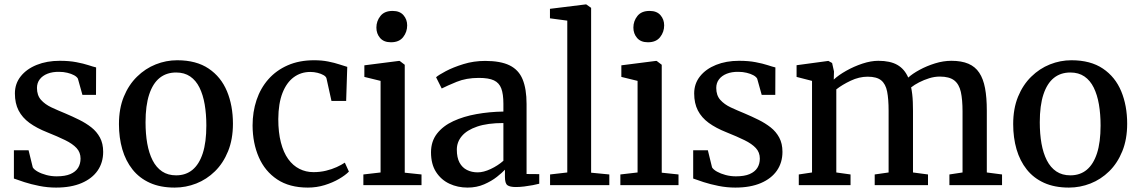

<svg xmlns="http://www.w3.org/2000/svg" viewBox="-20 -839 5159 870"><path d="M234 11Q195.5 11 158 3.5Q120.5 -4 90.2 -13.8Q60 -23.5 43 -30V-158H109.5L128.5 -80.5Q134.5 -70.5 151 -61.2Q167.5 -52 190 -46Q212.5 -40 236.5 -40Q275 -40 298.8 -50.2Q322.5 -60.5 333.8 -78.5Q345 -96.5 345 -120.5Q345 -148.5 327 -168Q309 -187.5 275.2 -204Q241.5 -220.5 194 -239.5Q146 -258.5 113.5 -282.2Q81 -306 64.2 -338.5Q47.5 -371 47.5 -415.5Q47.5 -460 74 -493.2Q100.5 -526.5 146.5 -545Q192.5 -563.5 250.5 -563.5Q294 -563.5 326.2 -557.2Q358.5 -551 380.5 -543.8Q402.5 -536.5 415.5 -533.5L415 -409H353.5L333 -482.5Q328.5 -491 315.8 -498Q303 -505 285.2 -509.2Q267.5 -513.5 248 -513.5Q218 -514 195.2 -505Q172.5 -496 160 -479.5Q147.5 -463 147.5 -440.5Q147.5 -407 165.8 -386.5Q184 -366 213.5 -352.2Q243 -338.5 276 -325Q308 -311.5 338.8 -296.2Q369.5 -281 394 -261.8Q418.5 -242.5 433 -215.5Q447.5 -188.5 447.5 -151Q447.5 -102.5 422.5 -66.2Q397.5 -30 349.8 -9.5Q302 11 234 11Z M519 -276.5Q519 -347 541 -400.8Q563 -454.5 600.8 -491.5Q638.5 -528.5 685.5 -547.2Q732.5 -566 783 -566Q869.5 -566 925.5 -528.2Q981.5 -490.5 1008.5 -425.5Q1035.5 -360.5 1035.5 -278.5Q1035.5 -208 1013.5 -153.8Q991.5 -99.5 954 -62.8Q916.5 -26 869.2 -7.5Q822 11 771.5 11Q706.5 11 659 -10.5Q611.5 -32 580.5 -71Q549.5 -110 534.2 -162.5Q519 -215 519 -276.5ZM778 -44.5Q822 -44.5 852.2 -69.5Q882.5 -94.5 898.8 -144.5Q915 -194.5 915 -270Q915 -322 907.5 -365.8Q900 -409.5 884 -442Q868 -474.5 841.8 -492.5Q815.5 -510.5 778 -510.5Q734 -510.5 703.2 -485.8Q672.5 -461 656 -411Q639.5 -361 639.5 -285Q639.5 -232.5 647.2 -188.8Q655 -145 671.5 -112.5Q688 -80 714.5 -62.2Q741 -44.5 778 -44.5Z M1375 11Q1291.5 11 1236 -26Q1180.5 -63 1152.8 -126.5Q1125 -190 1124.5 -270Q1124.5 -332 1142.5 -385.8Q1160.5 -439.5 1196.2 -480Q1232 -520.5 1284 -543.2Q1336 -566 1403.5 -566Q1438.5 -566 1467.2 -560.2Q1496 -554.5 1517.8 -547.2Q1539.5 -540 1553.5 -536L1548.5 -381.5H1482L1459.5 -483.5Q1457.5 -492 1446.2 -498.5Q1435 -505 1419 -509Q1403 -513 1386 -513Q1343.5 -513 1311 -489Q1278.5 -465 1260 -417.8Q1241.5 -370.5 1241 -299.5Q1241 -239 1252.8 -193.5Q1264.5 -148 1286 -118.2Q1307.5 -88.5 1336.8 -73.8Q1366 -59 1400.5 -59Q1430.5 -59 1457.2 -65.5Q1484 -72 1505.8 -82Q1527.5 -92 1542.5 -102L1561 -61.5Q1545 -45 1516.2 -28.2Q1487.5 -11.5 1451 -0.2Q1414.5 11 1375 11Z M1626.5 0V-48.5L1704.5 -57.5V-472.5L1631 -490.5V-543L1787.5 -563H1791L1814 -545.5V-56.5L1890 -48.5V0ZM1751 -647.5Q1719 -647.5 1702.2 -667Q1685.5 -686.5 1685.5 -714Q1685.5 -743.5 1703.8 -766.5Q1722 -789.5 1758.5 -789.5H1759.5Q1791.5 -789.5 1808.2 -770.2Q1825 -751 1825 -724Q1825 -694 1806.8 -670.8Q1788.5 -647.5 1752 -647.5Z M2098.5 11Q2054 11 2016.5 -6.5Q1979 -24 1956 -59.5Q1933 -95 1933 -149Q1933 -198.5 1960.2 -233.5Q1987.5 -268.5 2034 -290Q2080.5 -311.5 2139 -322Q2197.5 -332.5 2261 -333.5V-369Q2261 -412.5 2251.5 -438Q2242 -463.5 2218.2 -474.8Q2194.5 -486 2150 -486Q2092.5 -486 2049.2 -468.2Q2006 -450.5 1981.5 -438L1956 -489Q1967 -499 2000 -516.5Q2033 -534 2079.8 -548.5Q2126.5 -563 2178.5 -563Q2248 -563 2289.2 -542.8Q2330.5 -522.5 2348.2 -479.2Q2366 -436 2366 -367.5V-50.5L2423.5 -50V-6.5Q2412.5 -3.5 2394.2 0Q2376 3.5 2355.5 6Q2335 8.5 2317.5 8.5Q2290.5 8.5 2279.2 0.2Q2268 -8 2268 -37.5V-70Q2255.5 -56.5 2231.5 -37.5Q2207.5 -18.5 2173.8 -3.8Q2140 11 2098.5 11ZM2144.5 -58Q2171 -58 2203.5 -73.2Q2236 -88.5 2261 -110.5V-281.5Q2189 -281.5 2142.2 -265.5Q2095.5 -249.5 2072.8 -222.5Q2050 -195.5 2050 -161Q2050 -125 2062.2 -102.2Q2074.5 -79.5 2096 -68.8Q2117.5 -58 2144.5 -58Z M2550.5 -57.5V-745.5L2472 -756V-799L2633.5 -819H2636.5L2658.5 -803.5V-56.5L2741 -48.5V0H2472.5V-48.5Z M2791 0V-48.5L2869 -57.5V-472.5L2795.5 -490.5V-543L2952 -563H2955.5L2978.5 -545.5V-56.5L3054.5 -48.5V0ZM2915.5 -647.5Q2883.5 -647.5 2866.8 -667Q2850 -686.5 2850 -714Q2850 -743.5 2868.2 -766.5Q2886.5 -789.5 2923 -789.5H2924Q2956 -789.5 2972.8 -770.2Q2989.5 -751 2989.5 -724Q2989.5 -694 2971.2 -670.8Q2953 -647.5 2916.5 -647.5Z M3312 11Q3273.5 11 3236 3.5Q3198.5 -4 3168.2 -13.8Q3138 -23.5 3121 -30V-158H3187.5L3206.5 -80.5Q3212.5 -70.5 3229 -61.2Q3245.5 -52 3268 -46Q3290.5 -40 3314.5 -40Q3353 -40 3376.8 -50.2Q3400.5 -60.5 3411.8 -78.5Q3423 -96.5 3423 -120.5Q3423 -148.5 3405 -168Q3387 -187.5 3353.2 -204Q3319.5 -220.5 3272 -239.5Q3224 -258.5 3191.5 -282.2Q3159 -306 3142.2 -338.5Q3125.5 -371 3125.5 -415.5Q3125.5 -460 3152 -493.2Q3178.5 -526.5 3224.5 -545Q3270.5 -563.5 3328.5 -563.5Q3372 -563.5 3404.2 -557.2Q3436.5 -551 3458.5 -543.8Q3480.5 -536.5 3493.5 -533.5L3493 -409H3431.5L3411 -482.5Q3406.5 -491 3393.8 -498Q3381 -505 3363.2 -509.2Q3345.5 -513.5 3326 -513.5Q3296 -514 3273.2 -505Q3250.5 -496 3238 -479.5Q3225.5 -463 3225.5 -440.5Q3225.5 -407 3243.8 -386.5Q3262 -366 3291.5 -352.2Q3321 -338.5 3354 -325Q3386 -311.5 3416.8 -296.2Q3447.5 -281 3472 -261.8Q3496.5 -242.5 3511 -215.5Q3525.5 -188.5 3525.5 -151Q3525.5 -102.5 3500.5 -66.2Q3475.5 -30 3427.8 -9.5Q3380 11 3312 11Z M3599.5 0V-48.5L3659.5 -57.5V-472.5L3589.5 -490.5V-543.5L3733.5 -563L3750.5 -553.5L3759 -515.5L3758 -478.5Q3780 -499 3814.8 -518.5Q3849.5 -538 3888 -550.8Q3926.5 -563.5 3960 -563.5Q4013.5 -563.5 4046 -545Q4078.5 -526.5 4095.5 -487.5Q4114.5 -505 4146.8 -522.5Q4179 -540 4216.8 -551.8Q4254.5 -563.5 4291 -563.5Q4337 -563.5 4368 -550.2Q4399 -537 4417.2 -509.5Q4435.5 -482 4443.5 -439.5Q4451.5 -397 4451.5 -338V-57.5L4520.5 -48.5V0H4282V-48.5L4341.5 -57.5V-334.5Q4341.5 -387.5 4333.8 -422.5Q4326 -457.5 4303.8 -474.8Q4281.5 -492 4238.5 -492Q4214.5 -492 4190.5 -484.5Q4166.5 -477 4145 -466Q4123.5 -455 4108.5 -443Q4111.5 -429 4113.5 -412.2Q4115.5 -395.5 4116.2 -376.8Q4117 -358 4117 -337V-57.5L4185 -48.5V0H3943.5V-48.5L4006.5 -57.5V-337Q4006.5 -390 3999.8 -424.2Q3993 -458.5 3972.8 -475Q3952.5 -491.5 3911.5 -491.5Q3873 -491.5 3834.5 -473.2Q3796 -455 3769.5 -434V-57.5L3834 -48.5V0Z M4571 -276.5Q4571 -347 4593 -400.8Q4615 -454.5 4652.8 -491.5Q4690.5 -528.5 4737.5 -547.2Q4784.5 -566 4835 -566Q4921.5 -566 4977.5 -528.2Q5033.5 -490.5 5060.5 -425.5Q5087.5 -360.5 5087.5 -278.5Q5087.5 -208 5065.5 -153.8Q5043.5 -99.5 5006 -62.8Q4968.5 -26 4921.2 -7.5Q4874 11 4823.5 11Q4758.5 11 4711 -10.5Q4663.5 -32 4632.5 -71Q4601.5 -110 4586.2 -162.5Q4571 -215 4571 -276.5ZM4830 -44.5Q4874 -44.5 4904.2 -69.5Q4934.5 -94.5 4950.8 -144.5Q4967 -194.5 4967 -270Q4967 -322 4959.5 -365.8Q4952 -409.5 4936 -442Q4920 -474.5 4893.8 -492.5Q4867.5 -510.5 4830 -510.5Q4786 -510.5 4755.2 -485.8Q4724.5 -461 4708 -411Q4691.5 -361 4691.5 -285Q4691.5 -232.5 4699.2 -188.8Q4707 -145 4723.5 -112.5Q4740 -80 4766.5 -62.2Q4793 -44.5 4830 -44.5Z"/></svg>

Font: Merriweather 28pt Medium
Style: Regular
Weight: 500
Version: Version 2.100